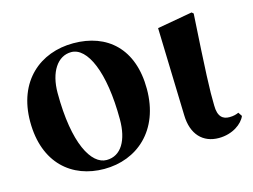

<svg xmlns="http://www.w3.org/2000/svg" viewBox="-83 -703 1133 860"><g transform="rotate(-15 483.5 -273.0)"><path d="M304 17C455 17 580 -87 580 -280C580 -467 471 -563 314 -563C160 -563 37 -461 37 -273C37 -80 155 17 304 17ZM324 -19C254 -19 189 -129 189 -366C189 -462 231 -527 295 -527C369 -527 428 -402 428 -179C428 -84 392 -19 324 -19Z M835 16C899 16 946 -19 960 -53L948 -71C937 -66 924 -62 905 -62C875 -62 852 -77 852 -131C850 -199 854 -290 870 -552L862 -559L699 -530L711 -123C713 -33 762 16 835 16Z"/></g></svg>

Font: Noto Serif CJK JP Black
Style: Regular
Weight: 900
Designer: Ryoko NISHIZUKA 西塚涼子 (kana & ideographs); Frank Grießhammer (Latin, Greek & Cyrillic); Wenlong ZHANG 张文龙 (bopomofo); San
Foundry: Adobe Systems Incorporated
Version: Version 1.001;PS 1.001;hotconv 16.6.54;makeotf.lib2.5.65590